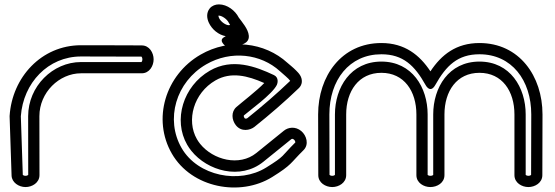

<svg xmlns="http://www.w3.org/2000/svg" viewBox="-20 -807 2467 854"><path d="M105.5 -29.1C104.4 -27.8 100.2 -25 93.5 -25C86.6 -25 82.4 -28 81.4 -29.1C81.1 -40.4 73.3 -272 72.7 -289.9C83.3 -438.5 194.1 -555.8 340.3 -555.8C493.3 -555.8 598.8 -555.1 609.3 -555.1C610.5 -553.9 613.3 -549.7 613.3 -543C613.3 -536.1 610.2 -531.8 609.3 -531C595.1 -531 446.5 -531 340.3 -531C214.5 -531 105.2 -422.9 105.2 -290.3C105.2 -177.3 105.5 -42 105.5 -29.1ZM155.6 -27.9C155.5 -36.3 155.2 -174.3 155.2 -290.3C155.2 -395.5 243.1 -481 340.3 -481C451.8 -481 610.3 -481 610.3 -481C644.7 -481 663.3 -513.9 663.3 -543C663.3 -572.1 644.6 -605 610.4 -605C610.4 -605 501.9 -605.8 340.3 -605.8C164.1 -605.8 34 -463 22.8 -291.9C22.7 -291.3 22.7 -290.2 22.7 -289.5C22.8 -288.3 31.1 -39.3 31.5 -25.8C32.7 4.7 63.4 25 93.5 25C122.7 25 155.4 6.3 155.6 -27.9Z M1329.9 -139C1355.6 -164.2 1343.6 -204.5 1319.9 -224.2C1294.2 -245.6 1262.3 -241.5 1242.7 -225.6L1120.2 -126.5C1044.9 -65.6 928.1 -95.1 870.1 -167.2C864.8 -173.9 860 -180.8 855.9 -188C807.8 -271.2 840.8 -393.1 938.3 -449.3C1007.1 -489 1081.2 -470.5 1155.4 -437.7C1125.2 -405.7 1051.7 -348.8 1031.2 -330.7C1007.4 -309.5 1010.3 -274 1028.9 -250.2C1053.4 -218.9 1092.4 -227.6 1111.4 -242.4C1179.7 -297 1246.3 -354.4 1309 -414.8C1316.1 -421.2 1321.7 -431.6 1322.5 -442C1324.3 -466.1 1308.5 -481.8 1297.6 -492.8C1283.5 -507.3 1266.8 -520 1258.7 -527.3C1157.4 -619.9 1000.6 -638.2 872.1 -564C714.9 -473.3 656.3 -276.3 744.4 -123.6C833.1 30.1 1048.9 68.6 1190.4 -19.4C1279.9 -75 1270.6 -80.6 1329.9 -139ZM1293.6 -173.4C1227.9 -108.3 1251.2 -116.1 1164 -61.8C1045 12.1 860.5 -22.6 787.7 -148.6C714.3 -275.7 762.2 -442.9 897.1 -520.7C1007.1 -584.3 1140.2 -567.8 1225 -490.4C1239.9 -476.7 1263.8 -457.9 1270.8 -447.4C1209 -388.2 1146.3 -334.3 1080.4 -281.6C1075.7 -278 1069.6 -279.3 1068.3 -281C1062.9 -287.9 1064.4 -293.1 1064.6 -293.4C1087.8 -313.9 1190.9 -387.3 1211.5 -429.6C1214.8 -436.3 1221.3 -462.2 1198.5 -473C1117.9 -511.1 1013.4 -550.4 913.3 -492.6C794 -423.7 749.1 -272.9 812.6 -163C818.1 -153.5 824.3 -144.5 831.2 -135.9C902.4 -47.2 1049.1 -4.6 1151.6 -87.6L1274.2 -186.8C1277.9 -189.8 1281.4 -191.2 1287.9 -185.8C1291.9 -182.4 1293.8 -176.2 1293.6 -173.4ZM954.3 -726.8C951.9 -732 951.5 -736 951.6 -737.3C952.3 -737.4 952.8 -737.5 953.8 -737.5C966.3 -737.5 989.9 -722.4 997.7 -705.7C998.3 -704.4 999.3 -702.7 1000 -701.8C1001.1 -700.2 1002.3 -698.6 1003.4 -697C997.3 -693.9 1000.9 -695 996.9 -695C984.8 -695 962.3 -709.5 954.3 -726.8ZM909 -705.7C922.7 -676.3 951.7 -651.9 984.1 -646.1C982.7 -645.3 978.7 -643 975.9 -641.3C946.7 -623.3 992.5 -595.2 992.5 -595.2C1005.9 -597.1 1020.4 -599.8 1033.7 -603.3C1045 -606.2 1089.8 -610.5 1086.7 -648.3C1084.3 -677.8 1056.6 -708.7 1041.9 -729C1026.6 -759.5 991.1 -787.5 953.8 -787.5C938.6 -787.5 923.2 -782 913.1 -769.9C904.9 -760.3 901.5 -748.2 901.5 -736.8C901.6 -726.1 904.3 -715.7 909 -705.7Z M2392.3 -27.9C2392.3 -28 2393 -136.4 2393 -298C2393 -468.8 2289.6 -615.6 2112.6 -615.6C2009.2 -615.6 1943.5 -563.8 1894.5 -489.7C1846.3 -562.5 1780.1 -615.6 1676.4 -615.6C1499.4 -615.6 1395 -468.9 1395 -298C1395 -136.4 1395.7 -27.9 1395.7 -27.9C1395.7 6.3 1428.6 25 1457.7 25C1486.8 25 1519.8 6.4 1519.8 -28C1519.8 -28 1519.8 -186.5 1519.8 -298C1519.8 -401.2 1575.2 -483.1 1676.4 -483.1C1777.5 -483.1 1832.1 -401.4 1832.1 -298C1832.1 -186.5 1832.1 -28 1832.1 -28C1832.1 6.4 1865 25 1894.1 25C1924.5 25 1956.9 6.4 1956.9 -28C1956.9 -28 1956.9 -186.5 1956.9 -298C1956.9 -401.4 2011.5 -483.1 2112.6 -483.1C2213.7 -483.1 2268.2 -401.4 2268.2 -298C2268.2 -186.5 2268.2 -28 2268.2 -28C2268.2 6.4 2301.1 25 2330.3 25C2359.4 25 2392.3 6.3 2392.3 -27.9ZM2342.3 -29C2341.2 -27.8 2337 -25 2330.3 -25C2323.4 -25 2319.1 -28.1 2318.2 -29C2318.2 -43.2 2318.2 -191.8 2318.2 -298C2318.2 -417.7 2249.3 -533.1 2112.6 -533.1C1975.9 -533.1 1906.9 -417.7 1906.9 -298C1906.9 -191.5 1906.9 -41.8 1906.9 -29C1905.7 -27.7 1902.3 -25 1894.1 -25C1887.2 -25 1882.9 -28.1 1882.1 -29C1882.1 -43.2 1882.1 -191.8 1882.1 -298C1882.1 -417.7 1813.1 -533.1 1676.4 -533.1C1539.8 -533.1 1469.8 -417.8 1469.8 -298C1469.8 -191.5 1469.8 -41.8 1469.8 -29C1468.7 -27.8 1464.4 -25 1457.7 -25C1450.8 -25 1446.5 -28.1 1445.7 -29.1C1445.6 -40.5 1445 -145.5 1445 -298C1445 -450.1 1533.1 -565.6 1676.4 -565.6C1773.1 -565.6 1824.5 -515.2 1872.7 -429.3C1872.7 -429.3 1893.2 -388.1 1916.3 -429.3C1964.5 -515.2 2015.9 -565.6 2112.6 -565.6C2255.8 -565.6 2343 -450.2 2343 -298C2343 -145 2342.4 -39.5 2342.3 -29Z"/></svg>

Font: Hi.
Style: Regular
Weight: 400
Designer: Mew Too, Robert Jablonski
Foundry: Cannot Into Space Fonts
Version: Version 1.996